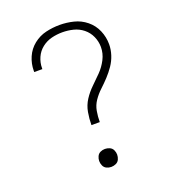

<svg xmlns="http://www.w3.org/2000/svg" viewBox="-137 -844 849 954"><g transform="rotate(-20 288.0 -367.5)"><path d="M266 -221H310Q310 -250 315 -278.5Q320 -307 336.5 -331Q353 -355 374.5 -375Q396 -395 415.5 -416Q435 -437 451.5 -461Q468 -485 477 -513Q486 -541 486 -569Q486 -607 471 -642Q456 -677 426.5 -701Q397 -725 360.5 -734Q324 -743 287 -743Q250 -743 214 -734.5Q178 -726 148.5 -702.5Q119 -679 104 -644.5Q89 -610 89 -573V-566H132V-571Q132 -600 144 -627Q156 -654 179 -672Q202 -690 230 -697Q258 -704 287 -704Q316 -704 344.5 -697Q373 -690 396 -671.5Q419 -653 431 -626Q443 -599 443 -570Q443 -536 427 -505Q411 -474 387.5 -450Q364 -426 339.5 -402.5Q315 -379 296.5 -350.5Q278 -322 272 -288Q266 -254 266 -221ZM288 8Q301 8 313 2.5Q325 -3 330.5 -15Q336 -27 336 -40Q336 -52 330.5 -64Q325 -76 313 -81.5Q301 -87 288 -87Q275 -87 263.5 -81.5Q252 -76 246.5 -64Q241 -52 241 -40Q241 -27 246.5 -15Q252 -3 263.5 2.5Q275 8 288 8Z"/></g></svg>

Font: Iosevka Sparkle Extralight
Style: Regular
Weight: 200
Designer: Belleve Invis
Foundry: Belleve Invis
Version: Version 4.5.0; ttfautohint (v1.8.3)